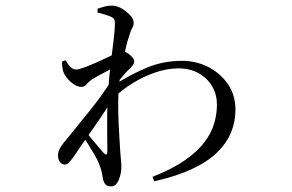

<svg xmlns="http://www.w3.org/2000/svg" viewBox="-20 -602 1040 685"><path d="M524 29Q595 1 640 -30.5Q685 -62 710 -95.5Q735 -129 744.5 -163Q754 -197 754 -228Q754 -264 737.5 -293Q721 -322 690 -340Q659 -358 617 -358Q576 -358 534 -343.5Q492 -329 454.5 -306Q417 -283 389 -256V-300Q447 -337 505 -361Q563 -385 629 -385Q680 -385 723 -363Q766 -341 793 -302Q820 -263 820 -210Q820 -168 804.5 -130Q789 -92 755 -58.5Q721 -25 665 1Q609 27 530 45ZM210 -15Q201 -15 194 -24Q187 -33 187 -47Q187 -59 192 -69.5Q197 -80 206 -91Q254 -150 299 -205.5Q344 -261 383 -323V-249Q363 -218 338 -181Q313 -144 287.5 -108Q262 -72 241 -40Q232 -29 226 -22Q220 -15 210 -15ZM377 63Q363 63 356.5 56Q350 49 347 35Q345 20 342 8Q339 -4 333 -18Q329 -30 318 -48.5Q307 -67 294.5 -87.5Q282 -108 269 -123L281 -139Q291 -126 305 -109Q319 -92 331.5 -77.5Q344 -63 350 -56Q363 -43 363 -62Q363 -84 362.5 -119Q362 -154 362.5 -195.5Q363 -237 366 -276Q369 -327 375 -375Q381 -423 385.5 -460.5Q390 -498 390 -517Q390 -531 386 -535.5Q382 -540 372 -544Q364 -547 353 -550.5Q342 -554 328 -557V-571Q340 -575 352.5 -578.5Q365 -582 379 -582Q397 -582 414.5 -571.5Q432 -561 444.5 -547.5Q457 -534 457 -521Q457 -511 451 -500.5Q445 -490 439 -468Q435 -457 430 -436Q425 -415 419.5 -389Q414 -363 409.5 -335Q405 -307 403 -282Q401 -242 402 -199.5Q403 -157 405.5 -120.5Q408 -84 409 -61Q410 -44 411.5 -31.5Q413 -19 413 -6Q413 17 403.5 40Q394 63 377 63ZM270 -292Q252 -292 231.5 -310.5Q211 -329 205 -349Q203 -358 202 -366Q201 -374 201 -382L214 -387Q223 -371 232 -362.5Q241 -354 252 -354Q261 -354 281 -361.5Q301 -369 326 -380Q351 -391 371.5 -401Q392 -411 401 -416Q409 -419 414.5 -420Q420 -421 428 -416Q438 -412 448.5 -401.5Q459 -391 459 -384Q459 -376 454 -369.5Q449 -363 441 -355Q433 -348 423.5 -337Q414 -326 405 -314.5Q396 -303 389 -291L392 -337Q395 -342 398 -351.5Q401 -361 404 -369Q388 -362 370.5 -353Q353 -344 336.5 -335Q320 -326 307 -318Q296 -310 288.5 -301Q281 -292 270 -292Z"/></svg>

Font: Noto Serif SC
Style: Regular
Weight: 400
Designer: Ryoko NISHIZUKA 西塚涼子 (kana & ideographs); Frank Grießhammer (Latin, Greek & Cyrillic); Wenlong ZHANG 张文龙 (bopomofo); San
Foundry: Adobe
Version: Version 2.002-H1;hotconv 1.1.0;makeotfexe 2.6.0